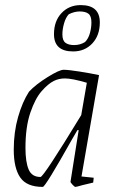

<svg xmlns="http://www.w3.org/2000/svg" viewBox="-20 -725 453 754"><path d="M300 -32 348 -27 346 -8 304 2Q280 9 276 9Q273 9 264.5 0Q256 -9 257 -12L289 -214H284L263 -178Q158 9 148 9Q85 9 59.5 -28Q34 -65 34 -137Q34 -206 51 -265.5Q68 -325 94 -365Q120 -393 166.5 -422Q213 -451 230 -451Q248 -451 292.5 -444Q337 -437 369 -430ZM299 -273 321 -400Q263 -417 235 -417Q211 -417 191 -407Q169 -396 143.5 -367Q118 -338 99 -282Q80 -226 80 -144Q80 -89 92.5 -59.5Q105 -30 139 -30Q151 -30 299 -273ZM192 -591Q192 -642 221.5 -673.5Q251 -705 297 -705Q372 -705 372 -637Q372 -586 342.5 -554.5Q313 -523 267 -523Q192 -523 192 -591ZM314 -560Q327 -573 333 -594.5Q339 -616 339 -637Q339 -662 327.5 -671Q316 -680 293 -680Q272 -680 250 -669Q238 -656 231.5 -633Q225 -610 225 -590Q225 -566 237 -557Q249 -548 271 -548Q295 -548 314 -560Z"/></svg>

Font: Grenze ExtraLight
Style: Italic
Weight: 275
Italic angle: -10°
Designer: Renata Polastri
Foundry: Omnibus-Type
Version: Version 1.002; ttfautohint (v1.8)